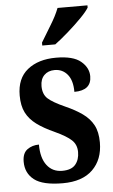

<svg xmlns="http://www.w3.org/2000/svg" viewBox="-55 -803 503 851"><g transform="rotate(-5 197.0 -378.0)"><path d="M190 10Q101 10 63 -19.5Q25 -49 25 -100Q25 -138 47 -154Q69 -170 99 -170Q99 -110 124 -77.5Q149 -45 192 -45Q233 -45 251 -66.5Q269 -88 269 -122Q269 -155 247 -175.5Q225 -196 175 -219Q126 -241 95 -264Q64 -287 48.5 -317.5Q33 -348 33 -394Q33 -470 81 -508.5Q129 -547 208 -547Q284 -547 318 -518.5Q352 -490 352 -452Q352 -389 276 -389Q276 -440 254 -466.5Q232 -493 197 -493Q168 -493 150.5 -475.5Q133 -458 133 -427Q133 -391 154 -371.5Q175 -352 231 -327Q274 -308 305 -286Q336 -264 352.5 -233.5Q369 -203 369 -156Q369 -80 323 -35Q277 10 190 10ZM152 -619Q172 -653 196.5 -692.5Q221 -732 234 -766H367V-756Q357 -739 329.5 -711Q302 -683 269.5 -654.5Q237 -626 210 -606H152Z"/></g></svg>

Font: Noto Serif Tamil ExtraCondensed
Style: Bold
Weight: 700
Width: 2
Designer: Indian Type Foundry, Tom Grace, and the Monotype Design Team
Foundry: Monotype Imaging Inc.
Version: Version 2.004; ttfautohint (v1.8.4.7-5d5b)